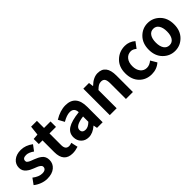

<svg xmlns="http://www.w3.org/2000/svg" viewBox="193 -1784 2872 2872"><g transform="rotate(-45 1629.0 -348.0)"><path d="M239.3 13.7Q183.6 13.7 126 -8.3Q68.4 -30.3 26.4 -65.4L92.8 -157.2Q170.9 -95.7 243.2 -95.7Q283.2 -95.7 303.7 -111.8Q324.2 -127.9 324.2 -155.3Q324.2 -162.1 322.3 -168.5Q320.3 -174.8 315.9 -180.2Q311.5 -185.5 307.1 -189.9Q302.7 -194.3 293.9 -199.7Q285.2 -205.1 280.3 -208.5Q275.4 -211.9 263.2 -216.8Q251 -221.7 245.6 -224.1Q240.2 -226.6 226.1 -231.9Q211.9 -237.3 207 -239.3Q175.8 -251 152.3 -263.7Q128.9 -276.4 104.5 -295.9Q80.1 -315.4 66.9 -342.3Q53.7 -369.1 53.7 -402.3Q53.7 -478.5 110.8 -526.4Q168 -574.2 261.7 -574.2Q360.4 -574.2 453.1 -504.9L386.7 -416Q319.3 -463.9 265.6 -463.9Q192.4 -463.9 192.4 -410.2Q192.4 -401.4 194.8 -394Q197.3 -386.7 205.1 -380.4Q212.9 -374 218.3 -369.6Q223.6 -365.2 236.8 -359.4Q250 -353.5 256.8 -350.6Q263.7 -347.7 281.2 -341.3Q298.8 -335 305.7 -332Q339.8 -318.4 362.3 -307.1Q384.8 -295.9 410.6 -276.4Q436.5 -256.8 449.2 -228.5Q461.9 -200.2 461.9 -163.1Q461.9 -85.9 403.3 -36.1Q344.7 13.7 239.3 13.7Z M778.3 13.7Q593.8 13.7 593.8 -196.3V-444.3H515.6V-552.7L601.6 -559.6L618.2 -710H741.2V-559.6H878.9V-444.3H741.2V-196.3Q741.2 -101.6 817.4 -101.6Q839.8 -101.6 872.1 -114.3L896.5 -6.8Q833 13.7 778.3 13.7Z M1119.1 13.7Q1044.9 13.7 999 -33.2Q953.1 -80.1 953.1 -152.3Q953.1 -242.2 1029.8 -291.5Q1106.4 -340.8 1275.4 -359.4Q1271.5 -456.1 1180.7 -456.1Q1116.2 -456.1 1026.4 -403.3L973.6 -500Q1093.8 -574.2 1207 -574.2Q1313.5 -574.2 1367.7 -511.7Q1421.9 -449.2 1421.9 -327.1V0H1302.7L1291 -59.6H1288.1Q1203.1 13.7 1119.1 13.7ZM1167 -100.6Q1219.7 -100.6 1275.4 -156.2V-268.6Q1093.8 -245.1 1093.8 -164.1Q1093.8 -100.6 1167 -100.6Z M1572.3 0V-559.6H1692.4L1702.1 -486.3H1706.1Q1795.9 -574.2 1887.7 -574.2Q2061.5 -574.2 2061.5 -348.6V0H1914.1V-331.1Q1914.1 -394.5 1895.5 -421.4Q1877 -448.2 1835 -448.2Q1802.7 -448.2 1777.8 -433.6Q1752.9 -418.9 1717.8 -384.8V0Z M2451.2 13.7Q2332 13.7 2254.9 -65.4Q2177.7 -144.5 2177.7 -279.3Q2177.7 -414.1 2261.2 -494.1Q2344.7 -574.2 2463.9 -574.2Q2553.7 -574.2 2627 -511.7L2556.6 -417Q2513.7 -454.1 2470.7 -454.1Q2406.2 -454.1 2367.2 -406.2Q2328.1 -358.4 2328.1 -279.3Q2328.1 -201.2 2366.7 -153.8Q2405.3 -106.4 2466.8 -106.4Q2522.5 -106.4 2576.2 -151.4L2633.8 -53.7Q2557.6 13.7 2451.2 13.7Z M2675.8 -279.3Q2675.8 -413.1 2755.4 -493.7Q2835 -574.2 2945.3 -574.2Q3055.7 -574.2 3134.8 -494.1Q3213.9 -414.1 3213.9 -279.3Q3213.9 -146.5 3134.8 -66.4Q3055.7 13.7 2945.3 13.7Q2835 13.7 2755.4 -66.4Q2675.8 -146.5 2675.8 -279.3ZM3063.5 -279.3Q3063.5 -360.4 3032.7 -407.2Q3002 -454.1 2945.3 -454.1Q2888.7 -454.1 2857.4 -407.2Q2826.2 -360.4 2826.2 -279.3Q2826.2 -199.2 2857.4 -152.8Q2888.7 -106.4 2945.3 -106.4Q3002 -106.4 3032.7 -152.8Q3063.5 -199.2 3063.5 -279.3Z"/></g></svg>

Font: Gen Shin Gothic Bold
Style: Bold
Weight: 700
Designer: [Source Han Sans]
Ryoko NISHIZUKA  (kana & ideographs); Paul D. Hunt (Latin, Greek & Cyrillic); Wenlong ZHANG  (bopomofo
Version: Version 1.002.20150607